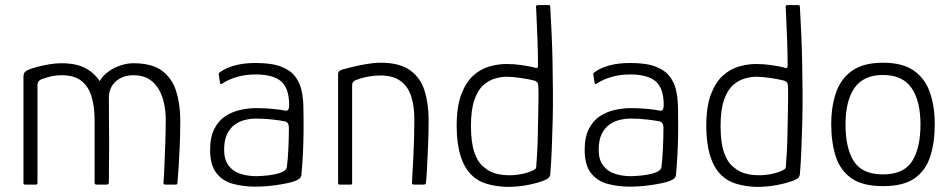

<svg xmlns="http://www.w3.org/2000/svg" viewBox="-20 -724 3728 753"><path d="M79 0Q72 0 72 -6V-421Q72 -434 76.5 -440Q81 -446 90 -450Q102 -455 123.5 -461Q145 -467 171 -471.5Q197 -476 220 -476Q279 -476 314.5 -457Q350 -438 371 -406Q384 -428 405.5 -443.5Q427 -459 453 -467.5Q479 -476 503 -476Q576 -476 615.5 -446.5Q655 -417 671 -366Q687 -315 687 -252Q687 -201 685 -153Q683 -105 680.5 -67.5Q678 -30 676 -8Q676 -3 674 -1.5Q672 0 669 0H629Q624 0 622.5 -2Q621 -4 621 -9Q623 -24 624.5 -64Q626 -104 628 -155.5Q630 -207 630 -256Q630 -287 623.5 -318Q617 -349 602.5 -374Q588 -399 564 -414Q540 -429 504 -429Q462 -429 434.5 -405Q407 -381 407 -340Q407 -284 407.5 -241Q408 -198 408 -161Q408 -124 407.5 -87.5Q407 -51 407 -9Q407 0 398 0H359Q351 0 351 -8V-253Q351 -306 339 -345.5Q327 -385 299 -407Q271 -429 221 -429Q200 -429 180.5 -424.5Q161 -420 145 -414Q127 -408 127 -390V-7Q127 0 121 0Z M982 8Q934 8 893.5 -3Q853 -14 828.5 -45.5Q804 -77 804 -136Q804 -186 820.5 -218.5Q837 -251 864 -268.5Q891 -286 923 -293Q955 -300 985 -300Q1017 -300 1049 -297Q1081 -294 1099 -290Q1114 -287 1114 -312Q1114 -378 1082.5 -405Q1051 -432 982 -432Q942 -432 908.5 -422Q875 -412 853 -397Q849 -394 846 -394.5Q843 -395 843 -399L838 -431Q837 -436 838.5 -437.5Q840 -439 843 -441Q866 -458 901.5 -467.5Q937 -477 982 -477Q1046 -477 1083 -462.5Q1120 -448 1138.5 -423Q1157 -398 1163.5 -365.5Q1170 -333 1170 -297Q1171 -246 1170.5 -203.5Q1170 -161 1168 -120.5Q1166 -80 1162 -37Q1161 -31 1156.5 -25.5Q1152 -20 1137 -14Q1123 -9 1103.5 -5Q1084 -1 1063 2Q1042 5 1021.5 6.5Q1001 8 982 8ZM986 -33Q996 -33 1014.5 -34.5Q1033 -36 1053 -39.5Q1073 -43 1088 -50Q1103 -57 1105 -68Q1109 -99 1111 -142.5Q1113 -186 1113 -223Q1113 -244 1098 -248Q1083 -251 1051 -255Q1019 -259 980 -259Q963 -259 942 -254Q921 -249 902 -236Q883 -223 871 -199Q859 -175 859 -136Q859 -99 875.5 -76Q892 -53 921 -43Q950 -33 986 -33Z M1313 0Q1306 0 1306 -6Q1306 -113 1306 -220Q1306 -327 1306 -434Q1306 -440 1309.5 -444Q1313 -448 1325 -452Q1339 -456 1364 -462Q1389 -468 1418.5 -473Q1448 -478 1473 -478Q1548 -478 1589 -448Q1630 -418 1645.5 -367Q1661 -316 1661 -253Q1661 -205 1659 -157Q1657 -109 1655 -70Q1653 -31 1651 -10Q1650 -3 1648 -1.5Q1646 0 1639 0H1606Q1599 0 1597 -2Q1595 -4 1596 -10Q1596 -17 1597.5 -42.5Q1599 -68 1601 -104Q1603 -140 1604 -180Q1605 -220 1605 -256Q1605 -311 1591.5 -349.5Q1578 -388 1548.5 -408Q1519 -428 1472 -428Q1448 -428 1423.5 -423.5Q1399 -419 1379 -411Q1373 -410 1367 -405Q1361 -400 1361 -388Q1361 -328 1361 -264Q1361 -200 1361 -135.5Q1361 -71 1361 -6Q1361 0 1356 0Z M1771 -230Q1771 -306 1789 -353.5Q1807 -401 1835.5 -427Q1864 -453 1898.5 -463Q1933 -473 1966 -473Q1996 -473 2023.5 -469Q2051 -465 2069 -461Q2081 -457 2085.5 -457.5Q2090 -458 2090 -467Q2090 -485 2089.5 -511.5Q2089 -538 2088 -568Q2087 -598 2085.5 -626Q2084 -654 2083.5 -673Q2083 -692 2082 -695Q2082 -701 2084 -702.5Q2086 -704 2089 -704H2131Q2134 -704 2136 -703Q2138 -702 2138 -698Q2141 -646 2143.5 -590.5Q2146 -535 2147 -477.5Q2148 -420 2148.5 -362.5Q2149 -305 2147.5 -249Q2146 -193 2144 -140.5Q2142 -88 2138 -40Q2137 -34 2134 -29Q2131 -24 2118 -18Q2092 -7 2052 1Q2012 9 1969 9Q1928 8 1891 -2.5Q1854 -13 1830 -37Q1801 -65 1786 -113.5Q1771 -162 1771 -230ZM1827 -230Q1827 -164 1841 -124.5Q1855 -85 1880 -67Q1902 -47 1936.5 -40.5Q1971 -34 2007 -38.5Q2043 -43 2069 -55Q2075 -58 2079 -61Q2083 -64 2083 -69Q2085 -95 2087 -131Q2089 -167 2089.5 -206.5Q2090 -246 2091 -282.5Q2092 -319 2092 -347Q2092 -375 2091 -387Q2091 -397 2086.5 -401.5Q2082 -406 2076 -408Q2051 -414 2020 -418.5Q1989 -423 1967 -423Q1946 -423 1921.5 -416Q1897 -409 1875.5 -390Q1854 -371 1840.5 -332Q1827 -293 1827 -230Z M2451 8Q2403 8 2362.5 -3Q2322 -14 2297.5 -45.5Q2273 -77 2273 -136Q2273 -186 2289.5 -218.5Q2306 -251 2333 -268.5Q2360 -286 2392 -293Q2424 -300 2454 -300Q2486 -300 2518 -297Q2550 -294 2568 -290Q2583 -287 2583 -312Q2583 -378 2551.5 -405Q2520 -432 2451 -432Q2411 -432 2377.5 -422Q2344 -412 2322 -397Q2318 -394 2315 -394.5Q2312 -395 2312 -399L2307 -431Q2306 -436 2307.5 -437.5Q2309 -439 2312 -441Q2335 -458 2370.5 -467.5Q2406 -477 2451 -477Q2515 -477 2552 -462.5Q2589 -448 2607.5 -423Q2626 -398 2632.5 -365.5Q2639 -333 2639 -297Q2640 -246 2639.5 -203.5Q2639 -161 2637 -120.5Q2635 -80 2631 -37Q2630 -31 2625.5 -25.5Q2621 -20 2606 -14Q2592 -9 2572.5 -5Q2553 -1 2532 2Q2511 5 2490.5 6.5Q2470 8 2451 8ZM2455 -33Q2465 -33 2483.5 -34.5Q2502 -36 2522 -39.5Q2542 -43 2557 -50Q2572 -57 2574 -68Q2578 -99 2580 -142.5Q2582 -186 2582 -223Q2582 -244 2567 -248Q2552 -251 2520 -255Q2488 -259 2449 -259Q2432 -259 2411 -254Q2390 -249 2371 -236Q2352 -223 2340 -199Q2328 -175 2328 -136Q2328 -99 2344.5 -76Q2361 -53 2390 -43Q2419 -33 2455 -33Z M2750 -230Q2750 -306 2768 -353.5Q2786 -401 2814.5 -427Q2843 -453 2877.5 -463Q2912 -473 2945 -473Q2975 -473 3002.5 -469Q3030 -465 3048 -461Q3060 -457 3064.5 -457.5Q3069 -458 3069 -467Q3069 -485 3068.5 -511.5Q3068 -538 3067 -568Q3066 -598 3064.5 -626Q3063 -654 3062.5 -673Q3062 -692 3061 -695Q3061 -701 3063 -702.5Q3065 -704 3068 -704H3110Q3113 -704 3115 -703Q3117 -702 3117 -698Q3120 -646 3122.5 -590.5Q3125 -535 3126 -477.5Q3127 -420 3127.5 -362.5Q3128 -305 3126.5 -249Q3125 -193 3123 -140.5Q3121 -88 3117 -40Q3116 -34 3113 -29Q3110 -24 3097 -18Q3071 -7 3031 1Q2991 9 2948 9Q2907 8 2870 -2.5Q2833 -13 2809 -37Q2780 -65 2765 -113.5Q2750 -162 2750 -230ZM2806 -230Q2806 -164 2820 -124.5Q2834 -85 2859 -67Q2881 -47 2915.5 -40.5Q2950 -34 2986 -38.5Q3022 -43 3048 -55Q3054 -58 3058 -61Q3062 -64 3062 -69Q3064 -95 3066 -131Q3068 -167 3068.5 -206.5Q3069 -246 3070 -282.5Q3071 -319 3071 -347Q3071 -375 3070 -387Q3070 -397 3065.5 -401.5Q3061 -406 3055 -408Q3030 -414 2999 -418.5Q2968 -423 2946 -423Q2925 -423 2900.5 -416Q2876 -409 2854.5 -390Q2833 -371 2819.5 -332Q2806 -293 2806 -230Z M3443 6Q3363 6 3319 -25Q3275 -56 3257.5 -111Q3240 -166 3240 -237Q3240 -307 3259 -361.5Q3278 -416 3322.5 -447Q3367 -478 3443 -478Q3520 -478 3564 -447Q3608 -416 3627 -361.5Q3646 -307 3646 -237Q3646 -166 3628.5 -111Q3611 -56 3567.5 -25Q3524 6 3443 6ZM3443 -40Q3524 -40 3557 -91.5Q3590 -143 3590 -236Q3590 -329 3554.5 -379.5Q3519 -430 3443 -430Q3367 -430 3331.5 -379.5Q3296 -329 3296 -236Q3296 -142 3329 -91Q3362 -40 3443 -40Z"/></svg>

Font: Glory Thin Light
Style: Regular
Weight: 300
Version: Version 1.011